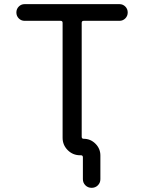

<svg xmlns="http://www.w3.org/2000/svg" viewBox="-20 -775 699 933"><path d="M386.7 -100.6Q419.9 -100.6 443.8 -76.7Q467.8 -52.7 467.8 -19.5V95.7Q467.8 113.3 455.6 125.5Q443.4 137.7 425.3 137.7Q407.2 137.7 395 125.5Q382.8 113.3 382.8 95.7V-10.7Q382.8 -20.5 373 -20.5H370.1H369.1Q334 -20.5 309.1 -45.4Q284.2 -70.3 284.2 -105.5V-664.1Q284.2 -673.8 274.4 -673.8H99.6Q83 -673.8 71.3 -685.5Q59.6 -697.3 59.6 -714.4Q59.6 -731.4 71.3 -743.2Q83 -754.9 99.6 -754.9H560.5Q577.1 -754.9 588.9 -743.2Q600.6 -731.4 600.6 -714.4Q600.6 -697.3 588.9 -685.5Q577.1 -673.8 560.5 -673.8H386.7Q377 -673.8 377 -664.1V-110.4Q377 -100.6 386.7 -100.6Z"/></svg>

Font: Gen Jyuu GothicX Regular
Style: Regular
Weight: 400
Designer: [Source Han Sans]
Ryoko NISHIZUKA  (kana & ideographs); Paul D. Hunt (Latin, Greek & Cyrillic); Wenlong ZHANG  (bopomofo
Version: Version 1.002.20150607